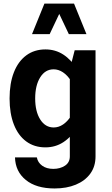

<svg xmlns="http://www.w3.org/2000/svg" viewBox="-20 -811 620 1063"><path d="M458.7 -621.9 389.9 -791H225.9L157.2 -621.9H254.9L308 -734L361.2 -621.9ZM282.4 232.4Q348.9 232.4 399.9 211.3Q450.9 190.1 479.9 150.4Q508.9 110.8 508.9 54.4V-532.8H393.5L366.6 -427.9V54.4Q366.6 88.7 339.6 106.3Q312.6 124 275.3 124Q237.8 124 213.4 106.3Q189.1 88.6 184.1 60.6H63Q65.2 138.5 122.9 185.4Q180.6 232.4 282.4 232.4ZM33 -265.8Q33 -182.3 56.9 -121.5Q80.7 -60.7 125.3 -27.9Q169.9 4.9 231.4 4.9Q286.5 4.9 330.5 -23.7Q374.6 -52.2 409.1 -108.1L372 -167Q353.6 -138.4 329.1 -121.8Q304.6 -105.3 277.2 -105.3Q230.7 -105.3 202.7 -149.6Q174.8 -193.9 174.8 -265.9Q174.8 -338.4 202.6 -382.8Q230.3 -427.2 276.8 -427.2Q303.9 -427.2 328.6 -410.7Q353.3 -394.2 372 -364.8L409.1 -424.8Q374.6 -480.3 330.6 -508.8Q286.6 -537.4 231.6 -537.4Q170 -537.4 125.4 -504.4Q80.7 -471.3 56.9 -410.5Q33 -349.7 33 -265.8Z"/></svg>

Font: Estedad VF
Style: Regular
Weight: 100
Designer: Amin Abedi
Version: Version 7.3